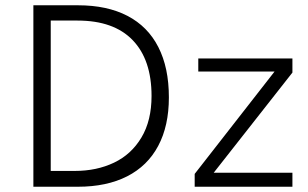

<svg xmlns="http://www.w3.org/2000/svg" viewBox="-20 -710 1171 730"><path d="M106.9 -689.9H276.9Q387.2 -689.9 464.6 -649.7Q542 -609.4 582 -531Q622.1 -452.6 622.1 -339.8Q622.1 -231.4 581.5 -155.3Q541 -79.1 463.4 -39.6Q385.7 0 275.9 0H106.9ZM264.2 -60.1Q347.7 -60.1 413.6 -91.6Q479.5 -123 517.8 -187.3Q556.2 -251.5 556.2 -345.2Q556.2 -482.9 484.4 -557.4Q412.6 -631.8 274.9 -631.8H172.9V-60.1ZM1091.8 -487.8V-434.1L792.5 -53.2H1091.8V0H720.2V-48.8L1023.9 -438H733.9V-487.8Z"/></svg>

Font: Acari Sans Light
Style: Regular
Weight: 300
Designer: Alfredo Marco Pradil and Stefan Peev
Foundry: Hanken Design Co.
Version: Version 1.045;January 11, 2019;FontCreator 11.5.0.2425 64-bi